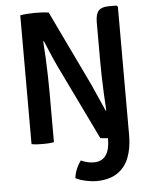

<svg xmlns="http://www.w3.org/2000/svg" viewBox="-60 -738 806 1012"><g transform="rotate(-5 343.0 -232.0)"><path d="M336 108.5Q371.5 124.5 403.5 124.5Q447 124.5 468 94.5Q489 64.5 489 10V-19.5H601.5V-1.5Q601.5 66.5 581.5 117.2Q561.5 168 518.5 196Q475.5 224 407 224Q386 224 354.5 217.5Q323 211 299.5 199Q302.5 174 311.8 151.5Q321 129 336 108.5ZM85 -681.5Q100 -684.5 123.8 -686Q147.5 -687.5 160.5 -687.5Q174.5 -687.5 195.2 -686.8Q216 -686 235.5 -683L203 -536L193.5 -534Q196.5 -496 198.8 -448.8Q201 -401.5 202.2 -354Q203.5 -306.5 203.5 -267.5V0Q188 3 172.8 3.8Q157.5 4.5 145 4.5Q133 4.5 116.2 3.8Q99.5 3 85 0ZM258 -395Q240 -433 225 -468.8Q210 -504.5 197 -535L135.5 -606.5L235.5 -683L424.5 -288.5Q443.5 -247.5 460 -209Q476.5 -170.5 490 -141L539 -88L449 0ZM601.5 -682V-1.5Q586 1.5 562 3Q538 4.5 524.5 4.5Q510.5 4.5 489.8 3.8Q469 3 449 0L483.5 -140L493 -142.5Q490 -185 487.8 -234.2Q485.5 -283.5 484.5 -330Q483.5 -376.5 483.5 -411V-610Q483.5 -652.5 499.5 -670.5Q515.5 -688.5 553.5 -688.5H594.5Z"/></g></svg>

Font: Signika Negative Light SemiBold
Style: Regular
Weight: 600
Version: Version 2.001